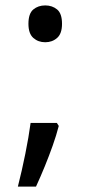

<svg xmlns="http://www.w3.org/2000/svg" viewBox="-20 -570 334 709"><path d="M190 -116 197 -105Q188 -70 174.5 -32Q161 6 145.5 44Q130 82 113 119H46Q61 60 73.5 -2Q86 -64 93 -116ZM147 -414Q121 -414 103 -430Q85 -446 85 -482Q85 -520 103 -535Q121 -550 147 -550Q173 -550 191 -535Q209 -520 209 -482Q209 -446 191 -430Q173 -414 147 -414Z"/></svg>

Font: hexlsinhala05
Style: Book
Weight: 400
Designer: Jelle Bosma - Monotype Design Team
Foundry: Monotype Imaging Inc.
Version: Version 2.003